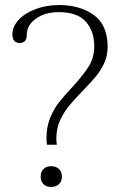

<svg xmlns="http://www.w3.org/2000/svg" viewBox="-20 -730 479 760"><path d="M164 -184Q164 -227 178 -262Q192 -297 212.5 -323.5Q233 -350 266 -385Q310 -433 331.5 -467.5Q353 -502 353 -547Q353 -607 319.5 -644.5Q286 -682 212 -682Q158 -682 122 -656Q86 -630 86 -592Q86 -560 58 -560Q29 -560 29 -594Q29 -624 53 -650.5Q77 -677 119.5 -693.5Q162 -710 214 -710Q297 -710 351.5 -670.5Q406 -631 406 -544Q406 -509 392.5 -480Q379 -451 360 -428Q341 -405 307 -370Q272 -334 252 -309.5Q232 -285 217.5 -253Q203 -221 203 -182Q203 -170 205 -157H166Q164 -167 164 -184ZM141 -31Q141 -50 152 -61Q163 -72 182 -72Q202 -72 213.5 -61Q225 -50 225 -31Q225 -12 213.5 -1Q202 10 182 10Q163 10 152 -1Q141 -12 141 -31Z"/></svg>

Font: Taviraj ExtraLight
Style: Regular
Weight: 200
Designer: Katatrad Team
Foundry: CadsonDemak
Version: Version 1.030